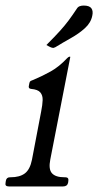

<svg xmlns="http://www.w3.org/2000/svg" viewBox="-46 -671 354 691"><path d="M189 -33Q202 -33 200 -20L199 -13Q196 0 181 0H-14Q-29 0 -26 -13L-25 -20Q-23 -33 -10 -33H-8Q25 -33 43.5 -47Q62 -61 69 -96L102 -269Q107 -294 107.5 -311Q108 -328 99 -338.5Q90 -349 66 -351Q55 -352 58 -363L60 -373Q61 -378 65 -380Q69 -382 75 -384Q106 -397 136.5 -414Q167 -431 196 -462Q201 -467 204 -467H205Q207 -467 207 -466L135 -97Q128 -62 141 -47.5Q154 -33 186 -33ZM121 -509Q152 -540 170 -560Q188 -580 201 -597.5Q214 -615 230 -639Q234 -646 240.5 -648.5Q247 -651 255 -651Q276 -651 283 -641Q290 -631 286 -614Q281 -589 259.5 -569.5Q238 -550 208.5 -533.5Q179 -517 153 -501Q150 -500 147.5 -499Q145 -498 143 -499Q139 -499 130 -504Z"/></svg>

Font: Young Serif Light
Style: Italic
Weight: 300
Italic angle: -10.979°
Designer: Bastien Sozeau
Foundry: NBR — Bastien Sozeau
Version: Version 5.001